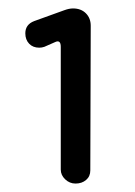

<svg xmlns="http://www.w3.org/2000/svg" viewBox="-20 -425 320 455"><path d="M159 10Q145 10 134.5 0Q124 -10 124 -23V-314Q124 -332 110 -325L85 -314Q79 -312 73 -312Q58 -312 49 -321.5Q40 -331 40 -346Q40 -367 61 -375L133 -401Q144 -405 153 -405Q172 -405 183.5 -393.5Q195 -382 195 -364L194 -21Q194 -7 184 1.5Q174 10 159 10Z"/></svg>

Font: Dongle
Style: Regular
Weight: 400
Designer: Yanghee Ryu
Foundry: Yanghee Ryu
Version: Version 2.000